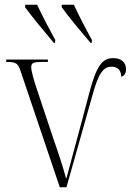

<svg xmlns="http://www.w3.org/2000/svg" viewBox="-20 -786 549 806"><path d="M206 -606H211L212 -618C186 -665 157 -721 136 -766H86L85 -756C116 -714 162 -658 206 -606ZM360 -606H365L366 -618C340 -665 311 -721 290 -766H239V-756C269 -714 316 -658 360 -606ZM69 -480 231 0H259L365 -375C392 -477 413 -506 448 -506C473 -506 488 -493 489 -464C501 -467 509 -477 509 -496C509 -527 485 -542 456 -542C410 -542 385 -513 353 -389C304 -202 277 -107 259 -38H257C245 -84 225 -144 204 -204L132 -420C122 -449 111 -490 111 -504C111 -524 123 -526 164 -526H181V-536H6V-526C51 -526 56 -520 69 -480Z"/></svg>

Font: Noto Serif Display SemiCondensed ExtraLight
Style: Regular
Weight: 200
Width: 4
Designer: Monotype Design Team
Foundry: Monotype Imaging Inc.
Version: Version 2.009